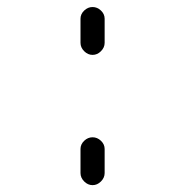

<svg xmlns="http://www.w3.org/2000/svg" viewBox="-20 -540 540 560"><path d="M214.8 -415V-485.4Q214.8 -499 225.6 -509.3Q236.3 -519.5 250 -519.5Q263.7 -519.5 274.4 -509.3Q285.2 -499 285.2 -485.4V-415Q285.2 -401.4 274.4 -390.6Q263.7 -379.9 250 -379.9Q236.3 -379.9 225.6 -390.6Q214.8 -401.4 214.8 -415ZM214.8 -35.2V-105.5Q214.8 -119.1 225.6 -129.4Q236.3 -139.6 250 -139.6Q263.7 -139.6 274.4 -129.4Q285.2 -119.1 285.2 -105.5V-35.2Q285.2 -21.5 274.4 -10.7Q263.7 0 250 0Q236.3 0 225.6 -10.7Q214.8 -21.5 214.8 -35.2Z"/></svg>

Font: Rounded-X Mgen+ 1mn light
Style: Regular
Weight: 200
Designer: [Source Han Sans]
Ryoko NISHIZUKA  (kana & ideographs); Paul D. Hunt (Latin, Greek & Cyrillic); Wenlong ZHANG  (bopomofo
Version: Version 1.059.20150602